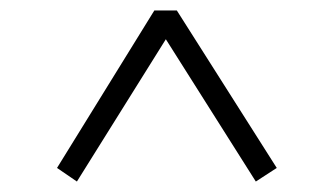

<svg xmlns="http://www.w3.org/2000/svg" viewBox="-20 -569 633 367"><path d="M89 -248 127 -222 297 -494 469 -222 509 -248 318 -549H275Z"/></svg>

Font: Noto Serif SC SemiBold
Style: Regular
Weight: 600
Designer: Ryoko NISHIZUKA 西塚涼子 (kana & ideographs); Frank Grießhammer (Latin, Greek & Cyrillic); Wenlong ZHANG 张文龙 (bopomofo); San
Foundry: Adobe
Version: Version 2.001;hotconv 1.1.0;makeotfexe 2.6.0